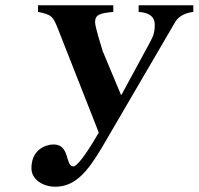

<svg xmlns="http://www.w3.org/2000/svg" viewBox="-20 -689 752 727"><path d="M712 -669H505V-644C543 -641 566 -628 566 -594C566 -571 562 -554 548 -529L440 -330H438L369 -495C362 -518 340 -587 340 -605C340 -635 361 -639 409 -644V-669H124V-644C176 -633 180 -628 199 -581L354 -187C301 -95 270 -59 258 -59C226 -59 246 -142 183 -142C156 -142 99 -125 99 -52C99 -9 143 18 189 18C264 18 311 -37 368 -134L643 -605C657 -629 682 -640 712 -644Z"/></svg>

Font: XITS
Style: Bold Italic
Weight: 700
Italic angle: -16.33°
Designer: MicroPress Inc., with final additions and corrections provided by Coen Hoffman, Elsevier (retired)
Version: Version 1.302